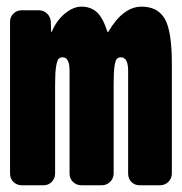

<svg xmlns="http://www.w3.org/2000/svg" viewBox="-20 -550 540 570"><path d="M400.4 -530.3Q448.2 -530.3 469.2 -494.1Q490.2 -458 490.2 -360.4V-35.2Q490.2 -20.5 480 -10.3Q469.7 0 455.1 0H394.5Q379.9 0 370.1 -9.8Q360.4 -19.5 360.4 -35.2V-339.8Q360.4 -379.9 338.9 -379.9Q331.1 -379.9 326.7 -375Q322.3 -370.1 319.8 -352.5Q317.4 -335 317.4 -299.8V-35.2Q317.4 -20.5 307.1 -10.3Q296.9 0 282.2 0H221.7Q207 0 196.8 -9.8Q186.5 -19.5 186.5 -35.2V-339.8Q186.5 -379.9 166 -379.9Q158.2 -379.9 153.8 -375Q149.4 -370.1 146.5 -352.5Q143.6 -335 143.6 -299.8V-35.2Q143.6 -20.5 133.8 -10.3Q124 0 109.4 0H44.9Q30.3 0 20 -9.8Q9.8 -19.5 9.8 -35.2V-485.4Q9.8 -500 20 -509.8Q30.3 -519.5 44.9 -519.5H94.7Q109.4 -519.5 119.6 -509.8Q129.9 -500 130.9 -485.4L131.8 -456.1Q131.8 -455.1 132.8 -455.1Q133.8 -455.1 133.8 -456.1Q148.4 -490.2 173.3 -510.3Q198.2 -530.3 221.7 -530.3Q249 -530.3 267.1 -514.2Q285.2 -498 298.8 -456.1Q298.8 -455.1 299.8 -455.1Q301.8 -455.1 301.8 -456.1Q345.7 -530.3 400.4 -530.3Z"/></svg>

Font: Rounded-L Mgen+ 1m bold
Style: Bold
Weight: 700
Designer: [Source Han Sans]
Ryoko NISHIZUKA  (kana & ideographs); Paul D. Hunt (Latin, Greek & Cyrillic); Wenlong ZHANG  (bopomofo
Version: Version 1.059.20150602